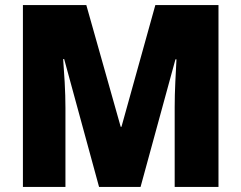

<svg xmlns="http://www.w3.org/2000/svg" viewBox="-20 -734 948 754"><path d="M369 0 232 -502H228Q231 -465 234 -411.5Q237 -358 237 -310V0H70V-714H319L454 -236H457L590 -714H838V0H666V-313Q666 -359 668.5 -412Q671 -465 673 -501H669L532 0Z"/></svg>

Font: Noto Sans Gurmukhi SemiCondensed Black
Style: Regular
Weight: 900
Width: 4
Designer: Jelle Bosma - Monotype Design Team
Foundry: Monotype Imaging Inc.
Version: Version 2.004; ttfautohint (v1.8.4.7-5d5b)